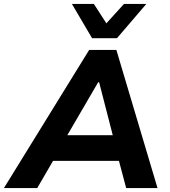

<svg xmlns="http://www.w3.org/2000/svg" viewBox="-55 -960 868 980"><path d="M-35 0 400 -705H539L749 0H589L538 -192L591 -139H177L246 -191L135 0ZM446 -540 270 -238 250 -270H560L529 -237L451 -540ZM415 -765 312 -940H424L488 -841L578 -940H692L542 -765Z"/></svg>

Font: Nunito Sans 8pt ExtraBold
Style: Italic
Weight: 800
Italic angle: -9°
Version: Version 3.101;gftools[0.9.27]